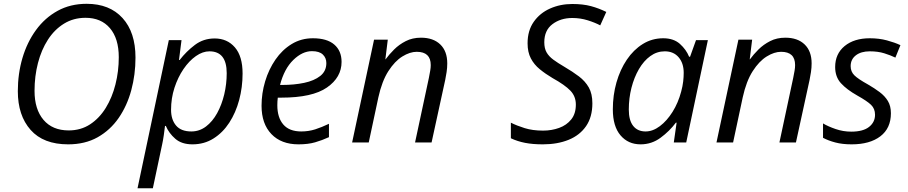

<svg xmlns="http://www.w3.org/2000/svg" viewBox="-20 -745 4749 1004"><path d="M336.4 9.8Q207 9.8 140.1 -65.7Q73.2 -141.1 73.2 -268.1Q73.2 -359.4 97.4 -441.7Q121.6 -523.9 168.2 -587.9Q214.8 -651.9 281.5 -688.5Q348.1 -725.1 433.1 -725.1Q553.2 -725.1 620.8 -650.6Q688.5 -576.2 688.5 -443.8Q688.5 -355 666.5 -273.4Q644.5 -191.9 600.6 -128.2Q556.6 -64.5 490.7 -27.3Q424.8 9.8 336.4 9.8ZM339.4 -63Q402.3 -63 450.9 -94.7Q499.5 -126.5 533 -180.7Q566.4 -234.9 583.7 -303.5Q601.1 -372.1 601.1 -445.8Q601.1 -543.5 554.9 -597.7Q508.8 -651.9 427.2 -651.9Q364.3 -651.9 314.7 -621.3Q265.1 -590.8 230.7 -537.6Q196.3 -484.4 178.5 -415.5Q160.6 -346.7 160.6 -270Q160.6 -173.3 207.5 -118.2Q254.4 -63 339.4 -63Z M699.2 239.3 862.8 -535.2H929.2L916 -431.2H919.4Q954.1 -476.1 999 -510Q1043.9 -543.9 1102.5 -543.9Q1168 -543.9 1208.3 -497.3Q1248.5 -450.7 1248.5 -360.4Q1248.5 -288.6 1230.7 -222.2Q1212.9 -155.8 1179 -103.5Q1145 -51.3 1096.4 -20.8Q1047.9 9.8 986.3 9.8Q930.2 9.8 896.7 -19.3Q863.3 -48.3 847.2 -86.4H842.8Q840.8 -68.4 836.7 -39.3Q832.5 -10.3 828.1 9.3L779.3 239.3ZM980.5 -57.6Q1022.9 -57.6 1057.1 -83.5Q1091.3 -109.4 1115.5 -153.3Q1139.6 -197.3 1152.6 -251.5Q1165.5 -305.7 1165.5 -362.3Q1165.5 -476.6 1075.2 -476.6Q1040 -476.6 1004.4 -451.7Q968.8 -426.8 939.5 -383.8Q910.2 -340.8 892.3 -285.9Q874.5 -231 874.5 -170.9Q874.5 -119.6 900.6 -88.6Q926.8 -57.6 980.5 -57.6Z M1541 9.8Q1450.7 9.8 1399.2 -43.9Q1347.7 -97.7 1347.7 -191.9Q1347.7 -256.8 1366.5 -319.6Q1385.3 -382.3 1420.4 -433.3Q1455.6 -484.4 1505.1 -514.6Q1554.7 -544.9 1616.2 -544.9Q1689.9 -544.9 1728 -512Q1766.1 -479 1766.1 -421.4Q1766.1 -340.3 1689.7 -287.4Q1613.3 -234.4 1451.2 -234.4H1432.6Q1430.2 -214.8 1430.2 -194.8Q1430.2 -130.4 1461.4 -94Q1492.7 -57.6 1555.2 -57.6Q1593.8 -57.6 1628.2 -68.6Q1662.6 -79.6 1700.2 -97.7V-27.8Q1664.1 -11.2 1627.4 -0.7Q1590.8 9.8 1541 9.8ZM1444.3 -300.8H1456.1Q1518.6 -300.8 1570.8 -311.8Q1623 -322.8 1654.8 -347.9Q1686.5 -373 1686.5 -415Q1686.5 -442.4 1668 -460Q1649.4 -477.5 1611.3 -477.5Q1561 -477.5 1513.7 -431.4Q1466.3 -385.3 1444.3 -300.8Z M1821.3 0 1936 -537.6H2007.8L1995.1 -434.6H1996.1Q2014.6 -460 2040.8 -486.1Q2066.9 -512.2 2101.8 -530Q2136.7 -547.9 2181.2 -547.9Q2245.6 -547.9 2282.2 -512.7Q2318.8 -477.5 2318.8 -413.6Q2318.8 -391.1 2315.4 -368.2Q2312 -345.2 2308.1 -327.1L2236.8 0H2150.4L2222.7 -337.9Q2227.1 -359.9 2229.7 -375.5Q2232.4 -391.1 2232.4 -404.8Q2232.4 -474.1 2159.2 -474.1Q2123.5 -474.1 2084 -449.7Q2044.4 -425.3 2010.7 -372.8Q1977.1 -320.3 1958.5 -235.8L1908.2 0Z M2818.8 9.8Q2765.6 9.8 2725.6 2Q2685.5 -5.9 2651.4 -22V-103.5Q2682.1 -87.9 2723.6 -75Q2765.1 -62 2819.8 -62Q2864.7 -62 2903.8 -76.2Q2942.9 -90.3 2967 -120.4Q2991.2 -150.4 2991.2 -198.2Q2991.2 -241.2 2962.6 -271Q2934.1 -300.8 2869.1 -336.9Q2832 -358.9 2802.5 -383.1Q2772.9 -407.2 2755.9 -439.7Q2738.8 -472.2 2738.8 -518.6Q2738.8 -585 2771 -630.9Q2803.2 -676.8 2856.4 -700.4Q2909.7 -724.1 2972.7 -724.1Q3028.8 -724.1 3070.3 -712.9Q3111.8 -701.7 3150.4 -682.6L3118.7 -612.3Q3091.3 -627 3053 -638.9Q3014.6 -650.9 2972.7 -650.9Q2911.6 -650.9 2868.9 -618.7Q2826.2 -586.4 2826.2 -523.9Q2826.2 -492.2 2838.1 -471.2Q2850.1 -450.2 2873.3 -433.1Q2896.5 -416 2930.7 -396Q2974.1 -370.6 3007.3 -345.5Q3040.5 -320.3 3059.1 -287.4Q3077.6 -254.4 3077.6 -204.6Q3077.6 -133.3 3044.7 -85.4Q3011.7 -37.6 2953.4 -13.9Q2895 9.8 2818.8 9.8Z M3329.6 9.8Q3264.6 9.8 3224.6 -37.4Q3184.6 -84.5 3184.6 -173.3Q3184.6 -247.1 3203.6 -314Q3222.7 -380.9 3257.8 -432.9Q3293 -484.9 3341.3 -514.9Q3389.6 -544.9 3448.2 -544.9Q3502.4 -544.9 3535.4 -515.4Q3568.4 -485.8 3583.5 -448.2H3588.4L3619.6 -535.2H3681.6L3568.4 0H3503.4L3518.1 -103.5H3514.2Q3481 -59.1 3434.3 -24.7Q3387.7 9.8 3329.6 9.8ZM3356 -57.6Q3393.6 -57.6 3430.4 -85.2Q3467.3 -112.8 3496.8 -159.9Q3526.4 -207 3542 -266.1Q3549.8 -294.9 3552.5 -319.1Q3555.2 -343.3 3555.2 -364.3Q3555.2 -414.6 3528.6 -445.6Q3502 -476.6 3456.1 -476.6Q3415 -476.6 3380.6 -451.7Q3346.2 -426.8 3321 -383.5Q3295.9 -340.3 3282 -285.9Q3268.1 -231.4 3268.1 -171.9Q3268.1 -115.7 3291 -86.7Q3314 -57.6 3356 -57.6Z M3726.6 0 3841.3 -537.6H3913.1L3900.4 -434.6H3901.4Q3919.9 -460 3946 -486.1Q3972.2 -512.2 4007.1 -530Q4042 -547.9 4086.4 -547.9Q4150.9 -547.9 4187.5 -512.7Q4224.1 -477.5 4224.1 -413.6Q4224.1 -391.1 4220.7 -368.2Q4217.3 -345.2 4213.4 -327.1L4142.1 0H4055.7L4127.9 -337.9Q4132.3 -359.9 4135 -375.5Q4137.7 -391.1 4137.7 -404.8Q4137.7 -474.1 4064.5 -474.1Q4028.8 -474.1 3989.3 -449.7Q3949.7 -425.3 3916 -372.8Q3882.3 -320.3 3863.8 -235.8L3813.5 0Z M4433.6 9.8Q4384.8 9.8 4347.9 0Q4311 -9.8 4283.7 -24.4V-99.6Q4309.6 -84 4349.4 -70.3Q4389.2 -56.6 4431.2 -56.6Q4493.2 -56.6 4524.4 -81.3Q4555.7 -106 4555.7 -145Q4555.7 -176.8 4534.9 -196.8Q4514.2 -216.8 4463.4 -245.1Q4407.2 -276.9 4377.2 -310.1Q4347.2 -343.3 4347.2 -394.5Q4347.2 -463.4 4396.7 -504.2Q4446.3 -544.9 4528.3 -544.9Q4576.7 -544.9 4617.7 -533.9Q4658.7 -522.9 4688.5 -508.8L4662.1 -443.8Q4636.7 -456.1 4604 -466.3Q4571.3 -476.6 4528.3 -476.6Q4482.4 -476.6 4455.3 -455.6Q4428.2 -434.6 4428.2 -398.9Q4428.2 -370.6 4447.5 -351.3Q4466.8 -332 4519 -303.2Q4552.7 -283.7 4579.8 -263.4Q4606.9 -243.2 4622.8 -217Q4638.7 -190.9 4638.7 -152.8Q4638.7 -74.2 4583.5 -32.2Q4528.3 9.8 4433.6 9.8Z"/></svg>

Font: Open Sans
Style: Italic
Weight: 400
Italic angle: -12°
Designer: Monotype Design Team
Foundry: Monotype Imaging Inc.
Version: Version 3.000; ttfautohint (v1.8.4)